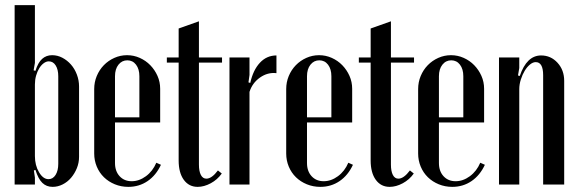

<svg xmlns="http://www.w3.org/2000/svg" viewBox="-20 -719 2251 748"><path d="M116 0H37V-699H116V-474L111 -445L118 -443Q128 -475 144 -489.5Q160 -504 183 -504Q204 -504 223 -494Q242 -484 256.5 -467.5Q271 -451 279.5 -428.5Q288 -406 288 -382V-108Q288 -85 279.5 -64Q271 -43 257 -26.5Q243 -10 224 -0.5Q205 9 185 9Q161 9 145 -6.5Q129 -22 118 -57L112 -55L116 -27ZM116 -111Q116 -75 132 -48Q148 -21 169 -21Q186 -21 196.5 -37.5Q207 -54 207 -81V-422Q207 -448 197 -464Q187 -480 170 -480Q160 -480 150 -472.5Q140 -465 132.5 -452.5Q125 -440 120.5 -424Q116 -408 116 -390Z M347 -372Q347 -399 357 -423Q367 -447 384.5 -465Q402 -483 425.5 -493.5Q449 -504 475 -504Q501 -504 524.5 -493.5Q548 -483 565.5 -465Q583 -447 593.5 -423.5Q604 -400 604 -373V-242H428V-84Q428 -52 446 -32.5Q464 -13 493 -13Q522 -13 548.5 -32.5Q575 -52 589 -85L607 -77Q588 -36 555 -13.5Q522 9 480 9Q452 9 427.5 -1Q403 -11 385 -28.5Q367 -46 357 -70Q347 -94 347 -121ZM523 -262V-422Q523 -450 510 -467Q497 -484 476 -484Q455 -484 441.5 -467Q428 -450 428 -422V-262Z M750 9Q716 9 696 -18.5Q676 -46 676 -94V-475H630V-495H676V-608L755 -636V-495H845V-475H755V-78Q755 -52 762.5 -37.5Q770 -23 784 -23Q805 -23 829 -55L844 -43Q827 -19 801 -5Q775 9 750 9Z M952 -495V-427L948 -398L955 -396Q966 -446 992.5 -474.5Q1019 -503 1057 -503V-434Q1023 -438 993 -417Q963 -396 952 -361V0H874V-495Z M1095 -372Q1095 -399 1105 -423Q1115 -447 1132.5 -465Q1150 -483 1173.5 -493.5Q1197 -504 1223 -504Q1249 -504 1272.5 -493.5Q1296 -483 1313.5 -465Q1331 -447 1341.5 -423.5Q1352 -400 1352 -373V-242H1176V-84Q1176 -52 1194 -32.5Q1212 -13 1241 -13Q1270 -13 1296.5 -32.5Q1323 -52 1337 -85L1355 -77Q1336 -36 1303 -13.5Q1270 9 1228 9Q1200 9 1175.5 -1Q1151 -11 1133 -28.5Q1115 -46 1105 -70Q1095 -94 1095 -121ZM1271 -262V-422Q1271 -450 1258 -467Q1245 -484 1224 -484Q1203 -484 1189.5 -467Q1176 -450 1176 -422V-262Z M1498 9Q1464 9 1444 -18.5Q1424 -46 1424 -94V-475H1378V-495H1424V-608L1503 -636V-495H1593V-475H1503V-78Q1503 -52 1510.5 -37.5Q1518 -23 1532 -23Q1553 -23 1577 -55L1592 -43Q1575 -19 1549 -5Q1523 9 1498 9Z M1609 -372Q1609 -399 1619 -423Q1629 -447 1646.5 -465Q1664 -483 1687.5 -493.5Q1711 -504 1737 -504Q1763 -504 1786.5 -493.5Q1810 -483 1827.5 -465Q1845 -447 1855.5 -423.5Q1866 -400 1866 -373V-242H1690V-84Q1690 -52 1708 -32.5Q1726 -13 1755 -13Q1784 -13 1810.5 -32.5Q1837 -52 1851 -85L1869 -77Q1850 -36 1817 -13.5Q1784 9 1742 9Q1714 9 1689.5 -1Q1665 -11 1647 -28.5Q1629 -46 1619 -70Q1609 -94 1609 -121ZM1785 -262V-422Q1785 -450 1772 -467Q1759 -484 1738 -484Q1717 -484 1703.5 -467Q1690 -450 1690 -422V-262Z M2005 -423Q2032 -503 2088 -503Q2126 -503 2152 -474.5Q2178 -446 2178 -404V0H2096V-426Q2096 -477 2067 -477Q2056 -477 2044.5 -467.5Q2033 -458 2024 -443Q2015 -428 2009 -409Q2003 -390 2003 -372V0H1924V-495H2003V-454L1998 -425Z"/></svg>

Font: Moniqa SemBd Narrow Heading
Style: Regular
Weight: 600
Width: 4
Designer: Rajesh Rajput
Foundry: Rajesh Rajput
Version: Version 1.000